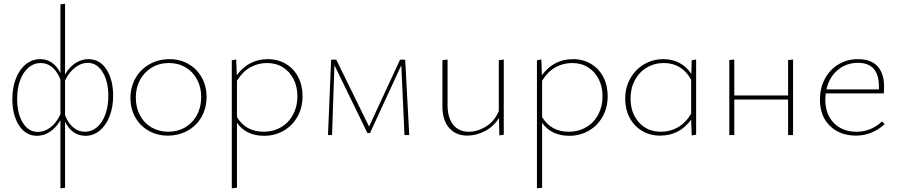

<svg xmlns="http://www.w3.org/2000/svg" viewBox="-20 -733 4874 1042"><path d="M594 -213Q594 -151 574.5 -101.5Q555 -52 521 -24Q487 4 444 4Q372 4 333 -72V286L308 289V-80Q283 -39 250.5 -17.5Q218 4 181 4Q120 4 83.5 -52Q47 -108 47 -195Q47 -258 66.5 -307.5Q86 -357 120.5 -384.5Q155 -412 198 -412Q269 -412 308 -337V-709L333 -713V-329Q357 -370 390 -391Q423 -412 460 -412Q522 -412 558 -356Q594 -300 594 -213ZM568 -212Q568 -291 537 -341.5Q506 -392 456 -392Q421 -392 388 -367Q355 -342 333 -296V-107Q350 -65 377.5 -41.5Q405 -18 441 -18Q478 -18 506.5 -42.5Q535 -67 551.5 -111.5Q568 -156 568 -212ZM308 -113V-301Q292 -343 264.5 -367Q237 -391 201 -391Q164 -391 135 -366.5Q106 -342 89.5 -298Q73 -254 73 -197Q73 -118 103.5 -67.5Q134 -17 186 -17Q220 -17 252.5 -40.5Q285 -64 308 -113Z M688 -201Q688 -261 715.5 -309Q743 -357 791.5 -384.5Q840 -412 900 -412Q957 -412 1003 -385.5Q1049 -359 1075 -312.5Q1101 -266 1101 -208Q1101 -147 1074 -99Q1047 -51 998.5 -24Q950 3 890 3Q833 3 786.5 -23.5Q740 -50 714 -96.5Q688 -143 688 -201ZM1072 -206Q1072 -259 1049.5 -301.5Q1027 -344 987 -367.5Q947 -391 897 -391Q845 -391 804 -366.5Q763 -342 740 -299.5Q717 -257 717 -203Q717 -150 739.5 -107.5Q762 -65 802.5 -41.5Q843 -18 893 -18Q945 -18 986 -42.5Q1027 -67 1049.5 -110Q1072 -153 1072 -206Z M1622 -211Q1622 -150 1595 -101Q1568 -52 1520 -24Q1472 4 1413 4Q1317 4 1266 -66V286L1238 289V-406L1262 -410L1265 -325Q1330 -412 1433 -412Q1489 -412 1532 -386Q1575 -360 1598.5 -314.5Q1622 -269 1622 -211ZM1594 -210Q1594 -262 1573.5 -303Q1553 -344 1515.5 -367.5Q1478 -391 1429 -391Q1381 -391 1339 -368Q1297 -345 1266 -295V-98Q1314 -18 1411 -18Q1463 -18 1505 -42.5Q1547 -67 1570.5 -111Q1594 -155 1594 -210Z M2175 0 2158 -379 1988 -11H1974L1795 -379L1782 0H1760L1777 -409H1805L1983 -46L2151 -409H2179L2201 0Z M2714 -410V-2L2690 2L2688 -93Q2658 -45 2611 -21Q2564 3 2516 3Q2454 3 2417.5 -39Q2381 -81 2381 -155V-406L2409 -410V-162Q2409 -94 2439.5 -56Q2470 -18 2524 -18Q2571 -18 2617 -46Q2663 -74 2687 -130V-406Z M3278 -211Q3278 -150 3251 -101Q3224 -52 3176 -24Q3128 4 3069 4Q2973 4 2922 -66V286L2894 289V-406L2918 -410L2921 -325Q2986 -412 3089 -412Q3145 -412 3188 -386Q3231 -360 3254.5 -314.5Q3278 -269 3278 -211ZM3250 -210Q3250 -262 3229.5 -303Q3209 -344 3171.5 -367.5Q3134 -391 3085 -391Q3037 -391 2995 -368Q2953 -345 2922 -295V-98Q2970 -18 3067 -18Q3119 -18 3161 -42.5Q3203 -67 3226.5 -111Q3250 -155 3250 -210Z M3758 -410V-2L3734 2L3731 -84Q3668 3 3563 3Q3507 3 3464 -23Q3421 -49 3397 -94.5Q3373 -140 3373 -197Q3373 -258 3400.5 -307Q3428 -356 3475.5 -384Q3523 -412 3581 -412Q3628 -412 3666.5 -392Q3705 -372 3732 -332L3734 -406ZM3731 -116V-300Q3707 -345 3669 -368Q3631 -391 3583 -391Q3532 -391 3490.5 -366.5Q3449 -342 3425.5 -298Q3402 -254 3402 -199Q3402 -120 3447.5 -69Q3493 -18 3567 -18Q3616 -18 3658 -41.5Q3700 -65 3731 -116Z M4284 -410V0H4257V-193H3965V0H3938V-407L3965 -410V-215H4257V-407Z M4781 -59Q4712 3 4626 3Q4538 3 4484 -50Q4430 -103 4430 -191Q4430 -256 4457 -306Q4484 -356 4531 -384Q4578 -412 4636 -412Q4708 -412 4743 -372.5Q4778 -333 4778 -264Q4778 -238 4776 -226H4461Q4459 -204 4459 -193Q4459 -113 4505.5 -65.5Q4552 -18 4629 -18Q4707 -18 4767 -74ZM4465 -248H4750V-263Q4750 -392 4636 -392Q4573 -392 4526.5 -353Q4480 -314 4465 -248Z"/></svg>

Font: Ysabeau Infant Extralight
Style: Regular
Weight: 200
Designer: Christian Thalmann (Catharsis Fonts)
Version: Version 0.003